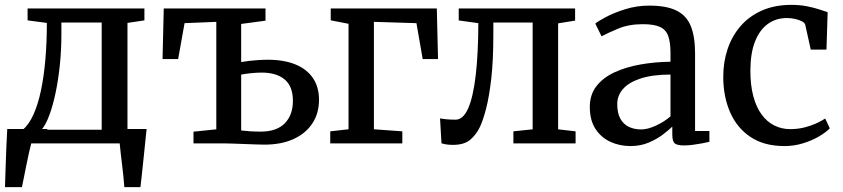

<svg xmlns="http://www.w3.org/2000/svg" viewBox="-22 -590 3468 790"><path d="M51.6 0V-55.2H70.8Q96.5 -76.6 115.4 -118.1Q134.3 -159.7 146.4 -217.2Q158.6 -274.7 164.7 -345.3Q170.8 -415.9 170.8 -495.7L91.5 -506.2V-555.3H572.2V-506.2L502.5 -495.7V0ZM148.9 -56.1H396.4V-497.4H230.6V-448.5Q230.6 -385.5 224.4 -324.1Q218.1 -262.6 206.9 -209.1Q195.7 -155.6 180.9 -115.8Q166.1 -75.9 148.9 -56.1ZM-1.5 180Q-0.3 144.8 0.9 105Q2.1 65.2 3.8 23.3Q5.6 -18.7 7.8 -59.2H174.6L108 -6.1Q103.2 11.4 97.2 38.6Q91.2 65.8 85.4 94.8Q79.6 123.7 75 146.9Q70.4 170.1 68.2 180ZM489.6 180Q488.3 159.8 485.8 136.2Q483.3 112.6 480.4 88.3Q477.4 64 474.8 41.3Q472.1 18.6 470.5 0L424.7 -59.2H581.2Q579.2 -39.2 576.6 -15.1Q574.1 9 571.5 35Q569 61 566.1 86.8Q563.3 112.7 560.8 136.6Q558.3 160.5 555.8 180Z M1066.1 5.1Q1053.4 5.1 1031.4 4.3Q1009.4 3.4 984.7 2.6Q959.9 1.7 938.1 0.9Q916.4 0 903.5 0H774.1V-48.2L868 -57.9V-500.1L737.4 -494.7L711 -347.1H646.8L651.8 -555.3H1070.4V-504.9L970.3 -491.5V-334.7Q984 -337.3 1002.1 -339.4Q1020.2 -341.5 1040.3 -342.8Q1060.4 -344.2 1079.5 -344.2Q1147 -344.2 1194.2 -324.6Q1241.4 -305 1266 -268.2Q1290.6 -231.4 1290.6 -179.4Q1290.6 -123.8 1263.3 -82.3Q1236 -40.8 1185.6 -17.8Q1135.3 5.1 1066.1 5.1ZM1050.6 -48.5Q1116.9 -48.5 1150 -82.9Q1183.2 -117.2 1183.2 -175Q1183.2 -235.1 1149.1 -263.2Q1115.1 -291.3 1054.9 -291.3Q1033.2 -291.3 1010.1 -288.8Q987 -286.3 970.3 -283.1V-53.2Q986.2 -51.2 1007.2 -49.8Q1028.2 -48.5 1050.6 -48.5Z M1336.8 0V-49.6L1412.1 -58.1V-492.1L1338.8 -506.4V-555.3H1775.3L1780.3 -346.9H1717.2L1691.5 -494.7L1516.5 -500.1V-58.1L1633.4 -49.6V0Z M1841.1 6.1Q1825.7 6.1 1813.6 4.1Q1801.5 2 1794.5 -0.4L1788.6 -102.9Q1799.1 -100.7 1816.2 -99.1Q1833.2 -97.6 1852.7 -97.6Q1883.6 -97.6 1904.2 -143.9Q1924.7 -190.2 1935.2 -278.8Q1945.7 -367.4 1946.2 -494.7L1865.5 -505.9V-555.3H2344.3V-505.2L2274.4 -493.9V-57.9L2346.3 -49.6V0H2090.4V-49.6L2169.6 -57.9V-497.4H2007.9V-448.7Q2007.9 -341.1 1999.3 -266.1Q1990.6 -191.1 1978.1 -143.1Q1965.5 -95 1953.1 -68.4Q1938.2 -37 1913.4 -15.4Q1888.6 6.1 1841.1 6.1Z M2572.4 11Q2527.6 11 2489.4 -6.5Q2451.3 -24 2428 -59.8Q2404.8 -95.5 2404.8 -150Q2404.8 -200.5 2432.2 -235.7Q2459.7 -270.8 2506.6 -292.5Q2553.6 -314.2 2613 -324.7Q2672.5 -335.2 2736.8 -336V-371.5Q2736.8 -416.7 2727.2 -442.6Q2717.6 -468.4 2693 -479.4Q2668.4 -490.5 2623 -490.5Q2564.7 -490.5 2520.9 -472Q2477.1 -453.4 2453.1 -440.6L2427.4 -492.9Q2437.5 -501.9 2470.7 -519.6Q2503.8 -537.4 2550.8 -552.1Q2597.8 -566.9 2649.4 -566.9Q2719.8 -566.9 2761.1 -546.7Q2802.3 -526.6 2820.1 -483.2Q2837.9 -439.8 2837.9 -370.3V-51.1H2896.9V-6.6Q2885.8 -3.8 2867.6 -0.3Q2849.4 3.2 2829.3 5.8Q2809.1 8.4 2792.2 8.4Q2765.8 8.4 2755 0.5Q2744.2 -7.4 2744.2 -37.1V-69Q2731.7 -56.6 2707.1 -37.6Q2682.5 -18.6 2648.3 -3.8Q2614.1 11 2572.4 11ZM2616 -57.4Q2642.7 -57.4 2676.8 -73.1Q2710.9 -88.8 2736.8 -111.3V-283.3Q2661.8 -282.9 2613.3 -266.9Q2564.8 -250.8 2541.2 -223.6Q2517.7 -196.4 2517.7 -161.8Q2517.7 -124.6 2530.5 -101.6Q2543.3 -78.6 2565.6 -68Q2587.9 -57.4 2616 -57.4Z M3205.8 11Q3121.8 11 3066 -26.4Q3010.2 -63.7 2982.2 -127.9Q2954.3 -192 2953.9 -271.9Q2953.6 -333.7 2971.6 -387.6Q2989.6 -441.6 3025.1 -482.6Q3060.6 -523.5 3113.2 -546.8Q3165.7 -570 3234.5 -570Q3268.5 -570 3297.2 -564.4Q3325.8 -558.8 3347.7 -551.7Q3369.6 -544.6 3383.4 -540L3378.6 -385.9H3313.9L3291.4 -487.5Q3289.8 -495.8 3277.9 -502.1Q3266 -508.4 3249.4 -512.1Q3232.8 -515.8 3216.1 -515.8Q3171.1 -515.8 3137.4 -491.6Q3103.8 -467.3 3084.9 -419.9Q3066 -372.5 3065.5 -302.4Q3065.2 -240.7 3077.4 -194.7Q3089.7 -148.7 3111.8 -118.7Q3133.9 -88.7 3164 -73.7Q3194.2 -58.7 3229.3 -58.7Q3259.9 -58.7 3287.1 -65.4Q3314.2 -72.2 3336.2 -82.2Q3358.2 -92.2 3373.4 -102.4L3392.3 -61.9Q3375.6 -44.8 3346.7 -28Q3317.7 -11.2 3281.2 -0.1Q3244.8 11 3205.8 11Z"/></svg>

Font: Merriweather Light
Style: Regular
Weight: 300
Designer: Eben Sorkin
Foundry: Eben Sorkin
Version: Version 2.100